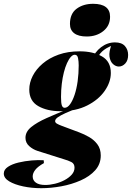

<svg xmlns="http://www.w3.org/2000/svg" viewBox="-127 -802 694 1010"><path d="M228 -227 288 -235Q246 -220 218.5 -207.5Q191 -195 177 -185Q163 -175 163 -165Q163 -157 172.5 -151.5Q182 -146 198 -140L289 -106Q316 -96 342 -81Q368 -66 385.5 -42.5Q403 -19 403 16Q403 61 374 93.5Q345 126 297.5 147Q250 168 195.5 178Q141 188 90 188Q40 188 -5 178.5Q-50 169 -78.5 152Q-107 135 -107 111Q-107 90 -85 75.5Q-63 61 -29.5 53Q4 45 39.5 42Q75 39 103 41L104 56Q72 74 58.5 91.5Q45 109 45 126Q45 147 62 159Q79 171 111 171Q135 171 162 164.5Q189 158 212.5 145.5Q236 133 250.5 116.5Q265 100 265 80Q265 59 248.5 50.5Q232 42 207 35L71 -8Q46 -16 26.5 -33.5Q7 -51 7 -77Q7 -109 37 -133.5Q67 -158 117.5 -180.5Q168 -203 228 -227ZM266 -514Q256 -514 245.5 -502.5Q235 -491 225.5 -470Q216 -449 209 -421.5Q202 -394 198 -361Q194 -328 194 -292Q194 -259 198.5 -247Q203 -235 213 -235Q228 -235 241.5 -253.5Q255 -272 265.5 -303.5Q276 -335 281.5 -375Q287 -415 287 -458Q287 -479 283.5 -496.5Q280 -514 266 -514ZM292 -532Q362 -532 409 -505.5Q456 -479 456 -418Q456 -370 423.5 -323.5Q391 -277 331.5 -247Q272 -217 191 -217Q121 -217 74 -244Q27 -271 27 -331Q27 -367 45 -402.5Q63 -438 97.5 -467.5Q132 -497 181 -514.5Q230 -532 292 -532ZM376 -479 355 -486Q371 -528 404.5 -553.5Q438 -579 478 -579Q513 -579 530 -560Q547 -541 547 -513Q547 -484 532 -468Q517 -452 498 -452Q482 -452 467.5 -465Q453 -478 449 -504Q445 -530 461 -570L465 -563Q430 -550 410 -531Q390 -512 376 -479ZM241 -676Q241 -730 276 -756Q311 -782 363 -782Q407 -782 429.5 -765Q452 -748 452 -714Q452 -667 416.5 -638.5Q381 -610 329 -610Q286 -610 263.5 -627Q241 -644 241 -676Z"/></svg>

Font: Playfair Display Black
Style: Italic
Weight: 900
Italic angle: -14°
Designer: Claus Eggers Sørensen
Foundry: Claus Eggers Sørensen
Version: Version 1.203